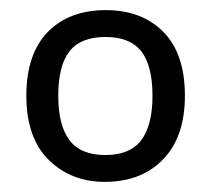

<svg xmlns="http://www.w3.org/2000/svg" viewBox="-20 -742 416 379"><path d="M345 -553Q345 -472 302 -427.5Q259 -383 187 -383Q120 -383 76 -426.5Q32 -470 32 -553Q32 -635 74 -678.5Q116 -722 189 -722Q260 -722 302.5 -679Q345 -636 345 -553ZM95 -553Q95 -495 117 -465.5Q139 -436 188 -436Q237 -436 259 -465.5Q281 -495 281 -553Q281 -612 259 -640.5Q237 -669 188 -669Q139 -669 117 -640.5Q95 -612 95 -553Z"/></svg>

Font: Noto Sans Khojki
Style: Regular
Weight: 400
Designer: Monotype Design Team
Foundry: Monotype Imaging Inc.
Version: Version 2.003; ttfautohint (v1.8.4.7-5d5b)